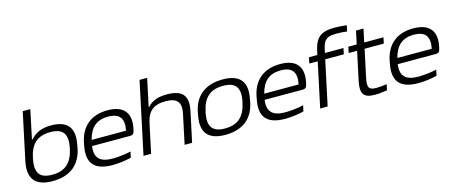

<svg xmlns="http://www.w3.org/2000/svg" viewBox="-46 -1266 4296 1832"><g transform="rotate(-15 2102.0 -350.5)"><path d="M615 -244 617 -256C652 -422 592 -509 424 -509C327 -509 269 -480 220 -426H214L274 -710H199L100 -244C65 -78 131 9 303 9C474 9 586 -75 615 -244ZM176 -247 177 -253C204 -382 269 -449 401 -449C530 -449 568 -384 542 -253L541 -247C512 -115 444 -51 316 -51C188 -51 149 -115 176 -247Z M1174 -265C1210 -417 1149 -509 981 -509C818 -509 711 -421 683 -256L681 -244C647 -80 710 9 895 9C950 9 1018 1 1080 -14L1093 -72C1039 -59 963 -51 913 -51C784 -51 737 -104 751 -217H1127C1158 -217 1166 -229 1174 -265ZM763 -275C793 -391 857 -449 971 -449C1088 -449 1126 -389 1103 -275Z M1353 -710 1202 0H1277L1339 -291C1362 -399 1421 -449 1538 -449C1653 -449 1693 -400 1670 -291L1608 0H1682L1745 -295C1777 -443 1721 -509 1568 -509C1479 -509 1418 -486 1376 -437H1370L1428 -710Z M1808 -256 1806 -244C1772 -81 1834 9 2010 9C2180 9 2292 -75 2320 -244L2322 -256C2357 -419 2295 -509 2119 -509C1949 -509 1836 -425 1808 -256ZM1881 -247 1883 -253C1910 -382 1975 -449 2107 -449C2236 -449 2274 -384 2248 -253L2246 -247C2218 -115 2151 -51 2023 -51C1894 -51 1855 -115 1881 -247Z M2879 -265C2915 -417 2854 -509 2686 -509C2523 -509 2416 -421 2388 -256L2386 -244C2352 -80 2415 9 2600 9C2655 9 2723 1 2785 -14L2798 -72C2744 -59 2668 -51 2618 -51C2489 -51 2442 -104 2456 -217H2832C2863 -217 2871 -229 2879 -265ZM2468 -275C2498 -391 2562 -449 2676 -449C2793 -449 2831 -389 2808 -275Z M3279 -650C3309 -650 3345 -649 3386 -643L3398 -702C3349 -707 3315 -710 3281 -710C3145 -710 3089 -668 3061 -536L3053 -500H2970L2958 -441H3041L2947 0H3021L3115 -441H3299L3311 -500H3128L3135 -533C3155 -629 3189 -650 3279 -650Z M3518 -51C3445 -51 3426 -72 3446 -168L3504 -441H3694L3706 -500H3516L3544 -630H3470L3442 -500H3359L3347 -441H3430L3371 -165C3343 -33 3375 9 3491 9C3528 9 3560 4 3608 -3L3620 -60C3580 -54 3546 -51 3518 -51Z M4194 -265C4230 -417 4169 -509 4001 -509C3838 -509 3731 -421 3703 -256L3701 -244C3667 -80 3730 9 3915 9C3970 9 4038 1 4100 -14L4113 -72C4059 -59 3983 -51 3933 -51C3804 -51 3757 -104 3771 -217H4147C4178 -217 4186 -229 4194 -265ZM3783 -275C3813 -391 3877 -449 3991 -449C4108 -449 4146 -389 4123 -275Z"/></g></svg>

Font: LT Wave Light
Style: Italic
Weight: 300
Designer: Daniel Lyons
Version: Version 2.5 (Glyphs App)